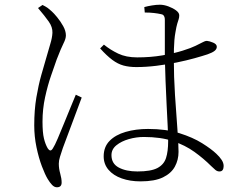

<svg xmlns="http://www.w3.org/2000/svg" viewBox="-20 -763 1040 813"><path d="M575 5Q531 5 495.5 -7.5Q460 -20 439.5 -44Q419 -68 419 -101Q419 -141 444 -166.5Q469 -192 512 -204.5Q555 -217 607 -217Q683 -217 740 -199Q797 -181 836 -156.5Q875 -132 896 -112Q910 -99 918.5 -86Q927 -73 927 -60Q927 -50 923 -43.5Q919 -37 909 -37Q900 -37 892 -43.5Q884 -50 874 -60Q842 -92 803 -120Q764 -148 712.5 -165.5Q661 -183 589 -183Q557 -183 525.5 -174Q494 -165 473 -148Q452 -131 452 -106Q452 -70 483 -53.5Q514 -37 562 -37Q619 -37 646.5 -51.5Q674 -66 683 -94Q692 -122 692 -165Q692 -189 690 -229.5Q688 -270 685.5 -319.5Q683 -369 681 -420Q679 -471 678 -516Q678 -536 678 -568Q678 -600 678 -631Q678 -662 678 -678Q678 -686 676.5 -690.5Q675 -695 672 -698.5Q669 -702 662 -703Q649 -706 631.5 -708Q614 -710 593 -710L591 -733Q605 -737 623.5 -740Q642 -743 657 -743Q674 -743 693 -736Q712 -729 725.5 -719Q739 -709 739 -698Q739 -689 736.5 -681.5Q734 -674 730.5 -662.5Q727 -651 723 -627Q720 -611 718.5 -593.5Q717 -576 716.5 -556.5Q716 -537 716 -515Q716 -438 721 -360.5Q726 -283 731 -219Q736 -155 736 -120Q736 -86 720.5 -57.5Q705 -29 670 -12Q635 5 575 5ZM221 30Q210 30 200.5 20Q191 10 182 -5Q171 -23 157.5 -58.5Q144 -94 134.5 -139.5Q125 -185 125 -232Q125 -298 134 -350.5Q143 -403 154.5 -444Q166 -485 175 -515Q185 -551 193 -577Q201 -603 202 -624Q203 -648 186.5 -671.5Q170 -695 141 -729L160 -742Q174 -735 181 -730Q188 -725 200 -714Q208 -707 222 -690Q236 -673 247.5 -652.5Q259 -632 259 -613Q259 -599 249 -579.5Q239 -560 220 -511Q211 -485 196.5 -443.5Q182 -402 171 -351.5Q160 -301 160 -248Q160 -202 166 -177Q172 -152 182 -135Q187 -127 192.5 -126Q198 -125 204 -135Q212 -147 224.5 -176.5Q237 -206 251.5 -241.5Q266 -277 279.5 -310Q293 -343 301 -362L326 -350Q319 -331 307.5 -300.5Q296 -270 284 -237.5Q272 -205 261.5 -177.5Q251 -150 246 -136Q239 -115 234 -99Q229 -83 229 -70Q229 -49 235 -28Q241 -7 241 10Q241 30 221 30ZM557 -479Q527 -479 503 -485.5Q479 -492 455.5 -509.5Q432 -527 404 -558L420 -574Q447 -552 480.5 -536Q514 -520 561 -520Q618 -520 667.5 -528.5Q717 -537 753.5 -548.5Q790 -560 808 -569Q831 -580 840 -585Q849 -590 856 -590Q867 -589 882.5 -582.5Q898 -576 898 -565Q898 -555 888.5 -547.5Q879 -540 859 -533Q838 -526 804 -516.5Q770 -507 728.5 -498.5Q687 -490 643 -484.5Q599 -479 557 -479Z"/></svg>

Font: Noto Serif JP ExtraLight ExtraLight
Style: Regular
Weight: 250
Version: Version 2.003-H1;hotconv 1.1.1;makeotfexe 2.6.0